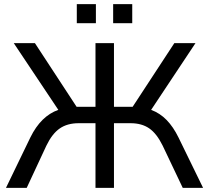

<svg xmlns="http://www.w3.org/2000/svg" viewBox="-20 -915 1019 935"><path d="M9 0 128 -246Q179 -350 264 -380L47 -705H150L353 -395H445V-705H535V-395H626L829 -705H932L716 -380Q759 -364 791.5 -330.5Q824 -297 849 -246L969 0H870L772 -206Q743 -265 706.5 -290Q670 -315 616 -315H535V0H445V-315H363Q308 -315 271 -289.5Q234 -264 206 -206L110 0ZM531 -802V-895H624V-802ZM354 -802V-895H447V-802Z"/></svg>

Font: Nunito Sans Medium
Style: Regular
Weight: 500
Designer: Vernon Adams
Foundry: Vernon Adams
Version: Version 3.101; ttfautohint (v1.8.4.7-5d5b);gftools[0.9.27]